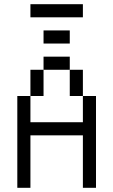

<svg xmlns="http://www.w3.org/2000/svg" viewBox="-20 -895 540 915"><path d="M375 -812.5H125V-875H375ZM62.5 -437.5H125V-312.5H375V-437.5H437.5V0H375V-250H125V0H62.5ZM125 -562.5H187.5V-437.5H125ZM187.5 -625H312.5V-562.5H187.5ZM187.5 -750H312.5V-687.5H187.5ZM312.5 -562.5H375V-437.5H312.5Z"/></svg>

Font: ChillBitmapSE 16px
Style: Regular
Weight: 400
Designer: Designed by Warren2060
Foundry: ChillType
Version: Version 1.000